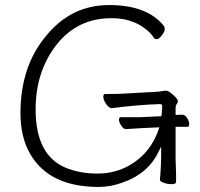

<svg xmlns="http://www.w3.org/2000/svg" viewBox="-20 -728 792 760"><path d="M675 -273Q694 -274 701 -274H702Q712 -274 720.5 -261Q729 -248 729 -237Q729 -226 722 -226H675V-97Q675 -89 676 -71L677 -35Q677 -17 677 -8Q677 1 660 1Q643 1 628 -4.5Q613 -10 613 -16V-17Q618 -70 618 -126V-148L608 -128Q566 -39 461 -4Q415 12 371 12Q177 12 101 -116Q61 -183 61 -280Q61 -463 160 -583Q260 -708 411.5 -708Q563 -708 629 -625Q632 -622 632 -612.5Q632 -603 620.5 -588Q609 -573 601 -573Q593 -573 590 -577Q576 -600 547 -620Q496 -656 421 -656Q286 -656 203.5 -550.5Q121 -445 121 -295Q121 -115 238 -65Q294 -41 365.5 -41Q437 -41 495 -75Q579 -124 611 -224L543 -221L479 -217H478Q469 -217 460 -230.5Q451 -244 451 -254Q451 -264 458 -264H532L619 -268Q622 -290 622 -308Q622 -316 613 -316Q523 -313 424 -300H422Q411 -300 400 -316.5Q389 -333 389 -344.5Q389 -356 396 -356H410Q454 -356 480 -358L604 -365Q609 -365 619.5 -367Q630 -369 637 -369Q644 -369 655 -361Q684 -339 684 -326Q684 -321 679.5 -316Q675 -311 675 -298Z"/></svg>

Font: LXGW WenKai Lite Light
Style: Regular
Weight: 300
Designer: LXGW / Fontworks Inc.
Foundry: LXGW / Fontworks Inc.
Version: Version 1.511; March 25, 2025